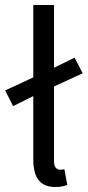

<svg xmlns="http://www.w3.org/2000/svg" viewBox="-29 -732 347 761"><path d="M23 -311.5 -8.6 -373.5 109.9 -428.6 172.2 -457.2 266.9 -503.5 298.6 -441.5 177.1 -385.5 114.8 -356.9ZM190.2 9.2Q159.2 9.2 140 -3.4Q120.7 -16 111.8 -40.5Q102.9 -64.9 102.9 -100.2V-712.2H185.1V-94.2Q185.1 -74.5 192.3 -66.9Q199.5 -59.3 209.5 -59.3Q213.1 -59.3 216.6 -59.8Q220.1 -60.3 226.1 -61.3L237.7 0.8Q229.2 4.4 217.4 6.8Q205.5 9.2 190.2 9.2Z"/></svg>

Font: SourceSans3VF
Style: Regular
Weight: 200
Designer: Paul D. Hunt
Foundry: Adobe
Version: Version 3.052;hotconv 1.1.0;makeotfexe 2.6.0